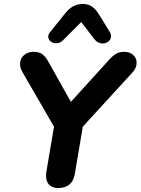

<svg xmlns="http://www.w3.org/2000/svg" viewBox="-20 -939 708 967"><path d="M212 -54Q212 -69 214 -77L252 -301L93 -576Q81 -597 81 -617Q81 -643 100 -660.5Q119 -678 150 -678Q176 -678 192.5 -666.5Q209 -655 226 -624L337 -426L525 -633Q548 -659 565 -668.5Q582 -678 606 -678Q634 -678 651 -662Q668 -646 668 -623Q668 -596 648 -575L397 -301L357 -64Q345 8 273 8Q244 8 228 -8Q212 -24 212 -54ZM263 -721Q247 -721 235 -730.5Q223 -740 223 -754Q223 -767 233 -778L310 -874Q329 -897 350 -908Q371 -919 398 -919Q424 -919 443 -906Q462 -893 478 -867L531 -781Q539 -769 539 -756Q539 -741 526.5 -730.5Q514 -720 497 -720Q472 -720 455 -742L389 -828L297 -736Q282 -721 263 -721Z"/></svg>

Font: SN Pro Bold
Style: Bold Italic
Weight: 700
Italic angle: -9°
Designer: Tobias Whetton
Foundry: Supernotes
Version: Version 1.003